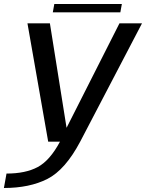

<svg xmlns="http://www.w3.org/2000/svg" viewBox="-70 -707 729 958"><path d="M170.5 0H330L638.5 -590.5H526L262.5 -70H262L179 -590.5H67ZM-50.5 231Q77.5 231 166.5 185.8Q255.5 140.5 330 0L229.5 -0.5Q179 94 118.2 126.5Q57.5 159 -37.5 159ZM193.5 -645.5H530.5L538 -687H201Z"/></svg>

Font: Anybody SemiExpanded
Style: Italic
Weight: 400
Width: 6
Italic angle: -10°
Version: Version 1.113;gftools[0.9.25]